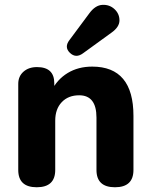

<svg xmlns="http://www.w3.org/2000/svg" viewBox="-20 -784 637 810"><path d="M135 6Q57 6 57 -67V-430Q57 -462 79 -481.5Q101 -501 136 -501Q209 -501 209 -433V-397L196 -399Q221 -449 265.5 -476Q310 -503 369 -503Q543 -503 543 -295V-67Q543 6 465 6Q387 6 387 -67V-288Q387 -382 314 -382Q268 -382 240.5 -353Q213 -324 213 -275V-67Q213 6 135 6ZM330 -559Q300 -537 275 -561Q250 -585 273 -615L357 -728Q382 -762 412 -763.5Q442 -765 463 -745.5Q484 -726 484 -698Q484 -670 450 -646Z"/></svg>

Font: Nunito VF Beta Light
Style: Regular
Weight: 300
Designer: Vernon Adams
Foundry: newtypography
Version: Version 3.001